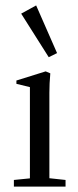

<svg xmlns="http://www.w3.org/2000/svg" viewBox="-20 -688 286 708"><path d="M159.7 -477.1 58.1 -637.7 113.3 -668 190.4 -492.2ZM31.2 0V-24.4L90.3 -30.3V-366.7L40.5 -378.9V-391.1L148.4 -424.8L165.5 -417.5Q162.1 -379.9 162.1 -346.2V-30.8L221.7 -24.4V0Z"/></svg>

Font: Elstob 18pt
Style: Regular
Weight: 400
Designer: Peter S. Baker
Version: Version 1.015